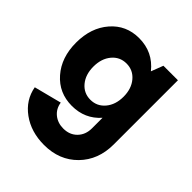

<svg xmlns="http://www.w3.org/2000/svg" viewBox="-200 -636 973 973"><g transform="rotate(45 286.0 -150.0)"><path d="M275.9 211.9Q182.6 211.9 116.2 163.8Q49.8 115.7 36.1 38.1L184.1 0Q189.9 38.6 218 61.3Q246.1 84 286.1 84Q331.5 84 359.9 54.9Q388.2 25.9 388.2 -20V-95.2Q328.6 -27.8 235.8 -27.8Q142.6 -27.8 83.3 -95.7Q23.9 -163.6 23.9 -270Q23.9 -376.5 82.8 -444.3Q141.6 -512.2 233.9 -512.2Q333.5 -512.2 395 -435.1L419.9 -500H523.9V-40Q523.9 70.8 454.6 141.4Q385.3 211.9 275.9 211.9ZM202.1 -339.6Q171.9 -303.2 171.9 -246.1Q171.9 -189 202.1 -152.6Q232.4 -116.2 279.8 -116.2Q327.1 -116.2 357.7 -152.6Q388.2 -189 388.2 -246.1Q388.2 -303.2 357.7 -339.6Q327.1 -376 279.8 -376Q232.4 -376 202.1 -339.6Z"/></g></svg>

Font: Apfel Grotezk
Style: Bold
Weight: 700
Designer: Luigi Gorlero
Foundry: Collletttivo
Version: Version 2.000;FEAKit 1.0